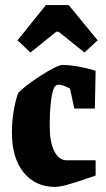

<svg xmlns="http://www.w3.org/2000/svg" viewBox="-20 -726 419 757"><path d="M198 11Q120 11 73.5 -45.5Q27 -102 27 -205Q27 -252 35 -294.5Q43 -337 52 -360Q62 -371 86 -389.5Q110 -408 138.5 -426.5Q167 -445 191.5 -457.5Q216 -470 227 -470Q253 -470 289.5 -463.5Q326 -457 357 -447L354 -298H273L256 -377Q246 -382 234 -387Q222 -392 211 -392Q203 -392 199 -388Q188 -379 182 -335Q176 -291 176 -228Q176 -166 194 -130Q212 -94 243 -94H357V-34Q339 -28 307.5 -17Q276 -6 245 2.5Q214 11 198 11ZM100 -519 49 -567 161 -706H251L365 -567L313 -519L211 -601H202Z"/></svg>

Font: Grenze Gotisch ExtraBold
Style: Regular
Weight: 800
Designer: Renata Polastri
Foundry: Omnibus-Type
Version: Version 1.001